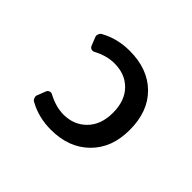

<svg xmlns="http://www.w3.org/2000/svg" viewBox="-149 -1036 1298 1298"><g transform="rotate(45 500.0 -387.5)"><path d="M446.3 -9.8Q328.1 -9.8 233.4 -62.5Q219.7 -69.3 215.8 -84Q212.9 -90.8 212.9 -97.7Q212.9 -105.5 216.8 -112.3L239.3 -169.9Q244.1 -182.6 257.3 -187Q270.5 -191.4 282.2 -184.6Q358.4 -143.6 432.6 -142.6Q533.2 -142.6 597.7 -208.5Q662.1 -274.4 662.1 -387.7Q662.1 -502 599.1 -566.9Q536.1 -631.8 432.6 -631.8Q359.4 -631.8 282.2 -590.8Q270.5 -584 257.3 -588.4Q244.1 -592.8 239.3 -605.5L216.8 -662.1Q212.9 -668.9 212.9 -677.7Q212.9 -683.6 215.8 -690.4Q219.7 -705.1 233.4 -711.9Q328.1 -764.6 446.3 -764.6Q533.2 -764.6 601.6 -739.3Q670.9 -713.9 722.2 -663.1Q773.4 -612.3 798.8 -543Q824.2 -473.6 824.2 -387.2Q824.2 -300.8 798.8 -232.4Q772.5 -163.1 720.2 -111.8Q668 -60.5 599.6 -35.2Q531.2 -9.8 446.3 -9.8Z"/></g></svg>

Font: Rounded-L Mgen+ 1mn bold
Style: Bold
Weight: 700
Designer: [Source Han Sans]
Ryoko NISHIZUKA  (kana & ideographs); Paul D. Hunt (Latin, Greek & Cyrillic); Wenlong ZHANG  (bopomofo
Version: Version 1.059.20150602